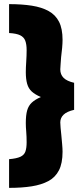

<svg xmlns="http://www.w3.org/2000/svg" viewBox="-20 -776 397 930"><path d="M24 134V-5Q60 -8 78.5 -16.5Q97 -25 103 -42Q109 -59 109 -87Q109 -101 108.5 -113.5Q108 -126 107 -139Q106 -149 105.5 -159.5Q105 -170 105 -180Q105 -218 111.5 -241Q118 -264 134 -279Q150 -294 178 -306Q150 -318 134 -332.5Q118 -347 111.5 -370Q105 -393 105 -426Q105 -437 105.5 -450Q106 -463 107 -477Q108 -492 108.5 -506Q109 -520 109 -533Q109 -561 102.5 -578.5Q96 -596 78 -605Q60 -614 24 -616V-756Q86 -756 134 -748.5Q182 -741 215.5 -722.5Q249 -704 266 -670.5Q283 -637 283 -583Q283 -567 281 -544Q279 -521 276 -499Q275 -481 273.5 -464.5Q272 -448 272 -440Q272 -415 288 -399Q304 -383 339 -375V-244Q304 -236 288 -220.5Q272 -205 272 -183Q272 -173 273.5 -157Q275 -141 277 -122Q279 -100 281 -78Q283 -56 283 -41Q283 15 265.5 49Q248 83 214.5 101Q181 119 133.5 126.5Q86 134 24 134Z"/></svg>

Font: Cairo Play Black
Style: Regular
Weight: 900
Version: Version 3.119